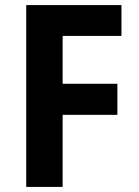

<svg xmlns="http://www.w3.org/2000/svg" viewBox="-20 -734 546 754"><path d="M226 0V-283H441V-405H226V-593H457V-714H83V0Z"/></svg>

Font: Noto Sans Telugu SemiCondensed
Style: Bold
Weight: 700
Width: 4
Designer: Jelle Bosma - Monotype Design Team
Foundry: Monotype Imaging Inc.
Version: Version 2.005